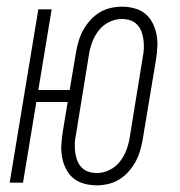

<svg xmlns="http://www.w3.org/2000/svg" viewBox="-20 -548 540 576"><path d="M270 8Q251 8 232.5 3Q214 -2 200.5 -13Q187 -24 178.5 -40.5Q170 -57 166.5 -75Q163 -93 164 -112.5Q165 -132 168 -151L183 -242H89L49 0H9L95 -520H135L95 -278H189L208 -391Q211 -408 216 -425Q221 -442 229.5 -457.5Q238 -473 250.5 -487Q263 -501 278.5 -510.5Q294 -520 311.5 -524Q329 -528 346 -528Q365 -528 383.5 -523Q402 -518 415.5 -507Q429 -496 437.5 -479.5Q446 -463 449.5 -445Q453 -427 452 -407.5Q451 -388 448 -369L408 -129Q405 -112 400 -95Q395 -78 386.5 -62.5Q378 -47 365.5 -33Q353 -19 337.5 -9.5Q322 0 304.5 4Q287 8 270 8ZM271 -29Q290 -29 308.5 -38Q327 -47 339.5 -63Q352 -79 359 -97.5Q366 -116 369 -135L408 -375Q411 -389 411.5 -402Q412 -415 410.5 -428Q409 -441 404.5 -453Q400 -465 391.5 -474Q383 -483 371 -487Q359 -491 345 -491Q326 -491 307.5 -482Q289 -473 276.5 -457Q264 -441 257 -422.5Q250 -404 247 -385L208 -145Q205 -131 204.5 -118Q204 -105 205.5 -92Q207 -79 211.5 -67Q216 -55 224.5 -46Q233 -37 245 -33Q257 -29 271 -29Z"/></svg>

Font: Iosevka SS04 Extralight
Style: Italic
Weight: 200
Italic angle: -9°
Monospace: yes
Designer: Belleve Invis
Foundry: Belleve Invis
Version: Version 19.0.0; ttfautohint (v1.8.4)